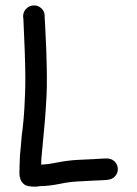

<svg xmlns="http://www.w3.org/2000/svg" viewBox="-20 -703 516 722"><path d="M104.5 -682.5C93.5 -681.5 84.3 -676.8 77 -668.5C69.7 -660.2 66.3 -650.3 67 -639L68 -631C68 -625.7 69.7 -586 73 -512C75.7 -438 76 -383 74 -347C72.7 -310.3 71 -280.7 69 -258C67 -235.3 64.7 -214.3 62 -195C60 -175 58.7 -159.7 58 -149C57.3 -139 56.3 -128.7 55 -118C54.3 -106 53.8 -92.8 53.5 -78.5C53.2 -64.2 53 -54.3 53 -49C53.7 -35.7 57.2 -25 63.5 -17C69.8 -9 77.8 -4.3 87.5 -3C97.2 -1.7 104.7 -1 110 -1C115.3 -1 120.7 -1.3 126 -2L127 -3C151 -3 177.7 -6 207 -12C231.7 -17.3 256 -20.3 280 -21C306 -22.3 324 -23.3 334 -24C344 -24.7 352.3 -25 359 -25C366.3 -25.7 372.7 -26 378 -26L385 -27C396.3 -27.7 405.7 -32.2 413 -40.5C420.3 -48.8 423.7 -58.5 423 -69.5C422.3 -80.5 417.8 -89.7 409.5 -97C401.2 -104.3 391.3 -107.7 380 -107H373C368.3 -107 362.3 -106.7 355 -106C347.7 -105.3 339.2 -104.8 329.5 -104.5C319.8 -104.2 302 -103.3 276 -102C248 -100.7 219.3 -97 190 -91C170 -87 151.7 -84.7 135 -84C135 -94 135.3 -103 136 -111C137.3 -122.3 138.3 -133 139 -143C139.7 -153 141 -167.3 143 -186C145 -206 147 -227.8 149 -251.5C151 -275.2 153 -305.7 155 -343C157 -381.7 156.7 -439 154 -515C150.7 -590.3 148.7 -631 148 -637V-645C147.3 -656.3 142.7 -665.7 134 -673C125.3 -680.3 115.5 -683.5 104.5 -682.5Z"/></svg>

Font: Ruji's Handwriting Font v.2.0
Style: Medium
Weight: 500
Version: Version 2.0